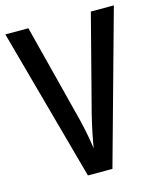

<svg xmlns="http://www.w3.org/2000/svg" viewBox="-108 -792 725 870"><g transform="rotate(-15 254.5 -357.0)"><path d="M509 -714H401L284 -262C272 -213 260 -156 253 -112C247 -156 236 -213 224 -260L108 -714H0L196 0H311Z"/></g></svg>

Font: Noto Sans Lao Looped Condensed Medium
Style: Regular
Weight: 500
Width: 3
Designer: Mark Frömberg, Ben Mitchell
Foundry: The Fontpad Ltd
Version: Version 1.002